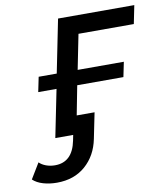

<svg xmlns="http://www.w3.org/2000/svg" viewBox="-156 -599 757 868"><g transform="rotate(-10 222.5 -165.0)"><path d="M63 0 107 -218H23L37 -286H120L169 -530H519L502 -446H248L216 -286H428L414 -218H202L176 -84H258L234 34Q219 109 167 154.5Q115 200 36 200Q2 200 -27 191.5Q-56 183 -74 166L-31 95Q-19 107 0 114Q19 121 41 121Q121 121 140 25L145 0Z"/></g></svg>

Font: Montserrat Medium
Style: Italic
Weight: 500
Italic angle: -11.3°
Designer: Julieta Ulanovsky
Foundry: Julieta Ulanovsky
Version: Version 9.000; ttfautohint (v1.8.4.7-5d5b)